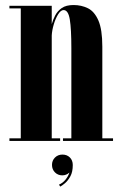

<svg xmlns="http://www.w3.org/2000/svg" viewBox="-20 -546 470 744"><path d="M16.5 0V-10H60.5V-513.5H16.5V-523.5H180.5V-452.5Q185 -469 193.8 -486Q202.5 -503 219.2 -514.8Q236 -526.5 265 -526.5Q295.5 -526.5 320.8 -514Q346 -501.5 361.2 -466.8Q376.5 -432 376.5 -365V-10H418V0H224V-10H256.5V-359Q256.5 -434 250.5 -470.5Q244.5 -507 226.5 -507Q215.5 -507 205.2 -490.5Q195 -474 188.2 -451Q181.5 -428 180.5 -408.5V-10H213V0ZM213.5 177 208.5 169.5Q223.5 163 234 150Q244.5 137 249 122.5Q237 133.5 221.5 133.5Q204.5 133.5 193 122Q181.5 110.5 181.5 93Q181.5 76 193 64.5Q204.5 53 222 53Q239.5 53 250.8 64.2Q262 75.5 262 93.5Q262 120 252.8 137Q243.5 154 232 163.8Q220.5 173.5 213.5 177Z"/></svg>

Font: Imbue 100pt
Style: Bold
Weight: 700
Designer: Tyler Finck
Foundry: Etcetera Type Company
Version: Version 1.102; ttfautohint (v1.8.3)